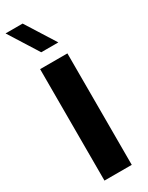

<svg xmlns="http://www.w3.org/2000/svg" viewBox="-229 -918 735 955"><g transform="rotate(-30 138.5 -440.0)"><path d="M216.8 0H60.1V-640.1H216.8ZM205.1 -710H106.9L0 -879.9H98.1Z"/></g></svg>

Font: Laconic
Style: Bold
Weight: 700
Designer: Robby Woodard
Version: Version 1.000